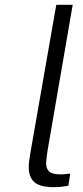

<svg xmlns="http://www.w3.org/2000/svg" viewBox="-20 -770 344 795"><path d="M99 -77Q99 -100 106 -138L213 -750H281L177 -147Q171 -107 171 -94Q171 -71 184 -59.5Q197 -48 232 -48Q242 -48 254 -49.5Q266 -51 271 -51L263 -1Q231 5 204 5Q145 5 122 -16Q99 -37 99 -77Z"/></svg>

Font: Be Vietnam Light
Style: Italic
Weight: 300
Italic angle: -9.222°
Designer: Gabriel Lam
Foundry: TypeRant
Version: Version 3.000